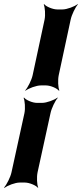

<svg xmlns="http://www.w3.org/2000/svg" viewBox="-27 -757 399 935"><path d="M69 132H94C116 132 149 146 158 158L159 156C153 143 151 106 156 82L219 -206C224 -230 242 -267 254 -280L253 -282C238 -270 200 -256 178 -256H153C131 -256 99 -270 90 -282L88 -280C94 -267 97 -230 92 -206L29 82C24 106 5 143 -7 156L-5 158C10 146 47 132 69 132ZM259 -391 317 -661C322 -685 340 -722 352 -735L351 -737C336 -725 299 -711 277 -711H252C230 -711 197 -725 188 -737L186 -735C192 -722 195 -685 190 -661L132 -391C127 -367 108 -330 96 -317L97 -315C112 -327 150 -341 172 -341H197C219 -341 251 -327 260 -315L262 -317C256 -330 254 -367 259 -391Z"/></svg>

Font: Asimov
Style: EdgeExtremeIt
Weight: 500
Designer: Google
Version: Version 2.000980: 2014